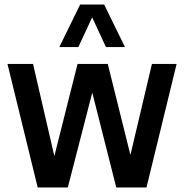

<svg xmlns="http://www.w3.org/2000/svg" viewBox="-20 -828 812 848"><path d="M146.5 0 13 -545.5H126L220 -138.5L322.5 -545.5H456L556 -143.5L651 -545.5H760L627 0H493.5L387.5 -419L279.5 0ZM242 -620 334 -808H440L532 -620H448L387 -751.5L326 -620Z"/></svg>

Font: Encode Sans Condensed Condensed SemiBold
Style: Regular
Weight: 600
Width: 3
Designer: Multiple Designers
Foundry: Impallari Type
Version: Version 3.000; ttfautohint (v1.8.3) -l 8 -r 50 -G 200 -x 14 